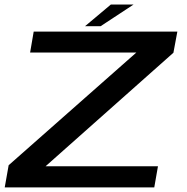

<svg xmlns="http://www.w3.org/2000/svg" viewBox="-30 -812 810 832"><path d="M-9.5 0H638.5L654.5 -91.5H167.5L721.5 -583.5L738.5 -675H116L100.5 -584.5H561L7.5 -96ZM338.5 -698.5H406L549 -792.5H450.5Z"/></svg>

Font: Anybody Expanded Medium
Style: Italic
Weight: 500
Width: 7
Italic angle: -10°
Version: Version 1.113;gftools[0.9.25]